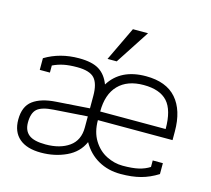

<svg xmlns="http://www.w3.org/2000/svg" viewBox="-103 -830 1066 969"><g transform="rotate(15 429.5 -346.0)"><path d="M476 -707H555L439 -529H391ZM35 -117Q35 -186 77 -217Q119 -248 196 -253L370 -265V-330Q370 -394 345 -421.5Q320 -449 254 -449Q213 -449 184 -443Q155 -437 128 -424V-387H75V-448Q153 -495 252 -495Q321 -495 357.5 -472Q394 -449 412 -401Q470 -495 602 -495Q708 -495 761 -434.5Q814 -374 814 -263V-218H424Q424 -156 450.5 -113Q477 -70 518.5 -49Q560 -28 604 -28Q655 -28 687 -35.5Q719 -43 744 -59V-93H797V-36Q754 -9 709 3Q664 15 604 15Q539 15 487.5 -14Q436 -43 405 -98Q380 -41 320 -13Q260 15 188 15Q114 15 74.5 -19Q35 -53 35 -117ZM766 -263Q766 -362 726.5 -405.5Q687 -449 602 -449Q517 -449 470.5 -401Q424 -353 424 -263ZM370 -165V-223L195 -211Q133 -207 109.5 -186Q86 -165 86 -115Q86 -73 112.5 -52Q139 -31 200 -31Q276 -31 323 -64.5Q370 -98 370 -165Z"/></g></svg>

Font: Pridi ExtraLight
Style: Regular
Weight: 275
Designer: Katatrad Team
Foundry: CadsonDemak
Version: Version 1.001